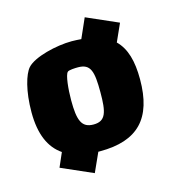

<svg xmlns="http://www.w3.org/2000/svg" viewBox="-100 -637 733 816"><g transform="rotate(-15 267.0 -228.5)"><path d="M451 -415 486 -493 347 -554 309 -468C296 -469 282 -470 267 -470C200 -470 99 -446 67 -410C45 -385 24 -316 24 -222C24 -126 52 -62 105 -26L78 36L217 97L255 13H263C429 13 506 -66 506 -239C506 -319 490 -377 451 -415ZM266 -104C213 -104 200 -140 200 -228C200 -276 206 -339 218 -349C223 -355 252 -356 264 -356C320 -356 329 -321 329 -229C329 -142 320 -104 266 -104Z"/></g></svg>

Font: FilmFarsi Display
Style: Regular
Weight: 400
Designer: Borna Izadpanah
Foundry: Borna Izadpanah
Version: Version 1.000;PS 001.000;hotconv 1.0.88;makeotf.lib2.5.64775